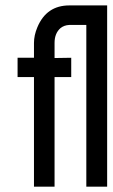

<svg xmlns="http://www.w3.org/2000/svg" viewBox="-20 -700 424 720"><path d="M45.9 -411.1H107.4V0H184.6V-411.1H247.1V-483.4L184.6 -482.4V-539.1Q184.6 -575.2 207 -594.7Q220.7 -605.5 239.3 -606.4H303.7V0H381.8V-679.7H240.2Q154.3 -679.7 120.1 -597.7Q107.4 -567.4 107.4 -539.1V-483.4H45.9Z"/></svg>

Font: Post No Bills Colombo SemiBold
Style: Regular
Weight: 600
Designer: Kosala Senevirathne, Siva Puranthara, Lasantha Premarathna, Tharique Azeez
Foundry: Mooniak
Version: Version 1.220 ; ttfautohint (v1.6)